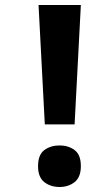

<svg xmlns="http://www.w3.org/2000/svg" viewBox="-20 -734 443 767"><path d="M159 -237 134 -714H303L278 -237ZM218.2 13Q182.1 13 157 -6.5Q132 -26.1 132 -70Q132 -115.8 157 -134.4Q182.1 -153 218.2 -153Q253 -153 278 -134.5Q303 -116 303 -70.4Q303 -26 278 -6.5Q253 13 218.2 13Z"/></svg>

Font: Noto Sans Gujarati
Style: Regular
Weight: 400
Designer: Jelle Bosma - Monotype Design Team, Universal Thirst
Foundry: Monotype Imaging Inc.
Version: Version 2.102